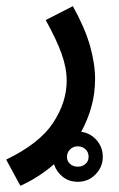

<svg xmlns="http://www.w3.org/2000/svg" viewBox="-50 -372 387 622"><path d="M16 230 -30 145Q78 93 122 26Q166 -41 166 -110Q166 -152 149.5 -198Q133 -244 98 -307L186 -352Q225 -282 241.5 -224Q258 -166 258 -116Q258 -69 246 -26Q234 17 213 55Q243 59 263 82Q283 105 283 136Q283 169 259.5 193Q236 217 202 217Q174 217 153.5 201Q133 185 125 160Q77 202 16 230ZM202 168Q217 168 227 159Q237 150 237 136Q237 121 227 111.5Q217 102 202 102Q187 102 177 112Q167 122 167 136Q167 150 177 159Q187 168 202 168Z"/></svg>

Font: Noto Sans Arabic UI Cn Md
Style: Regular
Weight: 500
Width: 3
Designer: Monotype Design Team, Nadine Chahine and Nizar Qandah
Foundry: Monotype Imaging Inc.
Version: Version 2.010; ttfautohint (v1.8.4.7-5d5b)